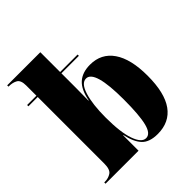

<svg xmlns="http://www.w3.org/2000/svg" viewBox="-208 -900 1049 1049"><g transform="rotate(-45 317.0 -375.0)"><path d="M409 10Q346 10 316 -21.5Q286 -53 272 -119H270V0H15V-10H21Q47 -10 67.5 -23.5Q88 -37 88 -83V-597H16V-607H88V-686Q88 -727 67.5 -738.5Q47 -750 18 -750H15V-760H271V-607H406V-597H271V-566Q271 -535 271 -488Q271 -441 270 -387H272Q285 -457 320 -488.5Q355 -520 415 -520Q501 -520 548 -452Q595 -384 595 -255Q595 -122 547.5 -56Q500 10 409 10ZM348 -19Q382 -19 396.5 -76.5Q411 -134 411 -255Q411 -482 346 -482Q310 -482 290.5 -419.5Q271 -357 271 -255Q271 -141 292.5 -80Q314 -19 348 -19Z"/></g></svg>

Font: Noto Serif Display SemiCondensed Black
Style: Regular
Weight: 900
Width: 4
Designer: Monotype Design Team
Foundry: Monotype Imaging Inc.
Version: Version 2.009